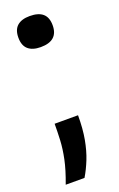

<svg xmlns="http://www.w3.org/2000/svg" viewBox="-126 -495 411 663"><g transform="rotate(-20 79.0 -163.0)"><path d="M-5 132Q13 84 20.5 48Q28 12 29.5 -19Q31 -50 31 -79H117Q117 -29 110 9Q103 47 91 77Q79 107 64 132ZM77 -344Q47 -344 31 -358Q15 -372 15 -401Q15 -430 31 -444Q47 -458 77 -458Q109 -458 125 -444Q141 -430 141 -401Q141 -344 77 -344Z"/></g></svg>

Font: Bricolage Grotesque 72pt
Style: Regular
Weight: 400
Version: Version 1.001;gftools[0.9.33.dev8+g029e19f]